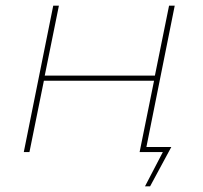

<svg xmlns="http://www.w3.org/2000/svg" viewBox="-20 -537 717 678"><path d="M497 -18H585L510 121H492L555 0H473L524 -252H135L84 0H64L168 -517H188L138 -270H527L577 -517H597Z"/></svg>

Font: Montserrat Alternates Thin
Style: Italic
Weight: 250
Italic angle: -11.3°
Designer: Julieta Ulanovsky
Foundry: Julieta Ulanovsky
Version: Version 7.200